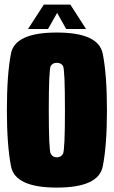

<svg xmlns="http://www.w3.org/2000/svg" viewBox="-20 -826 504 850"><path d="M231.5 4.5Q416 4.5 434.8 -88.8Q453.5 -182 453.5 -338Q453.5 -495 434.8 -588.5Q416 -682 231.5 -682Q46.5 -682 28.5 -588.8Q10.5 -495.5 10.5 -338Q10.5 -182 29 -88.8Q47.5 4.5 231.5 4.5ZM231.5 -129.5Q213.5 -129.5 204.8 -145Q196 -160.5 196 -338Q196 -520.5 204.8 -534.2Q213.5 -548 231.5 -548Q250 -548 258.8 -534.2Q267.5 -520.5 267.5 -338Q267.5 -160.5 258.8 -145Q250 -129.5 231.5 -129.5ZM104 -697.5H192.5L233 -769L273 -697.5H361L291.5 -805.5H174Z"/></svg>

Font: Anybody ExtraCondensed Black
Style: Regular
Weight: 900
Width: 2
Version: Version 1.113;gftools[0.9.25]